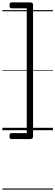

<svg xmlns="http://www.w3.org/2000/svg" viewBox="-20 -1095 465 1615"><path d="M60 50Q60 36 64 30.5Q68 25 76 25H205V-1025H76Q68 -1025 64 -1030.5Q60 -1036 60 -1050Q60 -1064 64 -1069.5Q68 -1075 76 -1075H231Q258 -1075 258 -1056V56Q258 75 231 75H76Q68 75 64 69.5Q60 64 60 50ZM0 490H425V500H0ZM0 -20H425V0H0ZM0 -505H425V-500H0ZM0 -1010H425V-1000H0Z"/></svg>

Font: Playwrite NG Modern Guides
Style: Regular
Weight: 400
Designer: Veronika Burian, José Scaglione
Foundry: TypeTogether
Version: Version 1.003